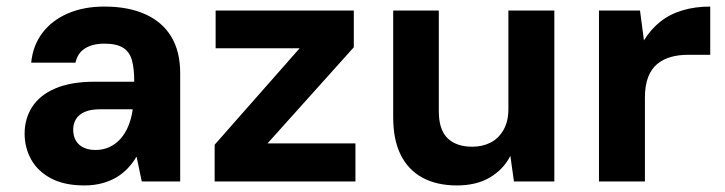

<svg xmlns="http://www.w3.org/2000/svg" viewBox="-20 -553 2209 585"><path d="M237 12Q176 12 135.5 -9.5Q95 -31 75 -67Q55 -103 55 -146Q55 -192 78.5 -228Q102 -264 149.5 -284Q197 -304 268 -304H389Q389 -344 382 -369.5Q375 -395 355 -407.5Q335 -420 298 -420Q262 -420 239 -405.5Q216 -391 210 -362H75Q80 -414 109 -452.5Q138 -491 186.5 -512Q235 -533 298 -533Q371 -533 423 -509.5Q475 -486 502 -441Q529 -396 529 -330V0H412L396 -76Q385 -57 369.5 -40.5Q354 -24 334.5 -12.5Q315 -1 290.5 5.5Q266 12 237 12ZM271 -96Q294 -96 313.5 -105Q333 -114 347.5 -130.5Q362 -147 371 -169Q380 -191 384 -217V-220H284Q256 -220 238 -212Q220 -204 211.5 -190Q203 -176 203 -158Q203 -138 211.5 -124Q220 -110 235.5 -103Q251 -96 271 -96Z M634 0V-112L893 -406H637V-521H1058V-409L795 -116H1063V0Z M1372 12Q1311 12 1267.5 -11.5Q1224 -35 1201 -81Q1178 -127 1178 -196V-521H1317V-214Q1317 -158 1343.5 -132Q1370 -106 1419 -106Q1450 -106 1474.5 -118.5Q1499 -131 1514 -157Q1529 -183 1529 -221V-521H1669V0H1546L1535 -78Q1514 -37 1473 -12.5Q1432 12 1372 12Z M1805 0V-521H1930L1942 -430Q1963 -464 1992 -487Q2021 -510 2059.5 -521.5Q2098 -533 2144 -533V-386H2075Q2048 -386 2024.5 -379.5Q2001 -373 1983 -358.5Q1965 -344 1955 -318.5Q1945 -293 1945 -256V0Z"/></svg>

Font: DM Sans 10pt ExtraBold
Style: Regular
Weight: 800
Version: Version 4.004;gftools[0.9.30]